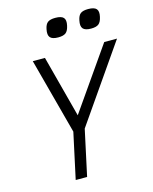

<svg xmlns="http://www.w3.org/2000/svg" viewBox="-146 -1124 975 1220"><g transform="rotate(-15 341.5 -514.5)"><path d="M197 0 262 -301 129 -800H209L316 -394L599 -800H683L337 -301L272 0ZM541 -904Q502 -904 488 -920.5Q474 -937 482 -974Q488 -1005 504 -1017Q520 -1029 554 -1029Q594 -1029 608 -1013Q622 -997 614 -962Q607 -929 591 -916.5Q575 -904 541 -904ZM325 -904Q286 -904 272 -920.5Q258 -937 266 -974Q272 -1005 288 -1017Q304 -1029 338 -1029Q378 -1029 392 -1013Q406 -997 398 -962Q391 -929 375 -916.5Q359 -904 325 -904Z"/></g></svg>

Font: Victor Mono
Style: Italic
Weight: 400
Italic angle: -12°
Monospace: yes
Designer: Rune Bjørnerås
Version: Version 1.561;gftools[0.9.30]